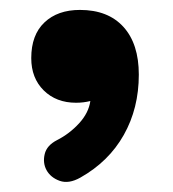

<svg xmlns="http://www.w3.org/2000/svg" viewBox="-20 -772 349 387"><path d="M141.1 -752Q197.8 -752 228.8 -717.8Q259.8 -683.6 259.8 -621.6Q259.8 -553.7 229.5 -500Q199.2 -446.3 142.1 -414.1Q118.7 -400.9 100.3 -407.5Q82 -414.1 73.7 -429.2Q65.9 -443.8 70.1 -461.4Q74.2 -479 95.2 -489.7Q120.1 -502.4 139.4 -523.4Q158.7 -544.4 162.1 -568.4Q148.4 -564.9 133.3 -564.9Q93.3 -564.9 68.1 -589.8Q43 -614.7 43 -654.8Q43 -701.7 69.6 -726.8Q96.2 -752 141.1 -752Z"/></svg>

Font: Mikhak Black
Style: Regular
Weight: 900
Designer: Amin Abedi
Version: Version 3.3